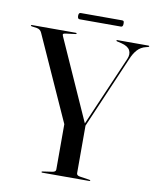

<svg xmlns="http://www.w3.org/2000/svg" viewBox="-88 -867 768 936"><g transform="rotate(10 296.0 -399.5)"><path d="M423 -3Q423 0 418.5 0H185.5Q181.5 0 181.5 -3Q181.5 -5.5 186 -6L233.5 -13Q250.5 -15.5 250.5 -27V-251.5L61.5 -671Q54.5 -687 37 -690L12 -693.5Q6.5 -694.5 6.5 -697Q6.5 -700 11.5 -700H228Q233 -700 233 -697.5Q233 -694.5 227 -693.5L183.5 -688Q171 -686.5 168.5 -683.5Q166 -680.5 169 -674L348.5 -272.5L498 -618.5Q508.5 -643.5 498.5 -662Q488.5 -680.5 456 -688.5L434.5 -693.5Q430 -694.5 430 -697Q430 -700 433.5 -700H588Q592.5 -700 592.5 -697Q592.5 -694.5 587.5 -693L577.5 -690.5Q552 -684.5 535.2 -666Q518.5 -647.5 506.5 -618L353.5 -262.5V-27Q353.5 -15.5 370.5 -13L417 -6Q423 -5 423 -3ZM225 -783.5Q225 -799 235 -799H440Q446 -799 448 -796.2Q450 -793.5 450 -783.5Q450 -768 440 -768H235Q225 -768 225 -783.5Z"/></g></svg>

Font: Fraunces 144pt S000
Style: Regular
Weight: 400
Version: Version 1.000; ttfautohint (v1.8.3)